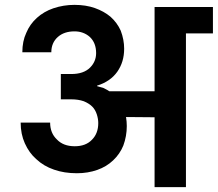

<svg xmlns="http://www.w3.org/2000/svg" viewBox="-20 -769 895 789"><path d="M272.9 -464.8Q323.7 -464.8 350.1 -491.2Q375 -516.1 375 -550.8Q375 -592.8 349.1 -617.2Q323.2 -640.1 286.1 -640.1Q243.7 -640.1 217.8 -617.2Q190.9 -593.3 190.9 -554.2H71.8Q71.8 -599.6 87.9 -633.8Q102.5 -669.4 131.8 -695.8Q160.6 -721.7 199.2 -734.9Q240.7 -749 286.1 -749Q333 -749 370.1 -735.8Q407.2 -722.7 434.1 -700.2Q461.4 -675.8 476.1 -643.1Q490.2 -606 490.2 -568.8Q490.2 -514.2 461.9 -474.1Q433.6 -434.1 378.9 -417V-415Q389.2 -412.6 405.8 -407.2Q422.4 -398.9 429.2 -394H615.2V-740.2H855V-631.8H744.1V0H615.2V-287.1L498 -288.1Q501 -268.1 501 -251Q501 -209.5 486.8 -170.9Q472.7 -136.2 444.8 -109.9Q417.5 -84 379.9 -70.8Q341.3 -57.1 295.9 -57.1Q243.7 -57.1 202.1 -71.8Q159.2 -86.4 128.9 -115.2Q100.1 -140.1 82 -180.2Q64.9 -218.3 64.9 -265.1H186Q186 -222.2 213.9 -195.8Q240.2 -168 287.1 -168Q332.5 -168 357.9 -194.8Q383.8 -220.7 383.8 -263.2Q383.8 -280.3 377.9 -298.8Q371.6 -318.4 358.9 -331.1Q345.7 -344.2 324.2 -353Q301.8 -360.8 272.9 -360.8H230V-464.8Z"/></svg>

Font: PoppinsZ SemiBold
Style: Regular
Weight: 600
Designer: Ninad Kale (Devanagari), Jonny Pinhorn (Latin)
Foundry: Indian Type Foundry
Version: Version 3.002;FEAKit 1.0